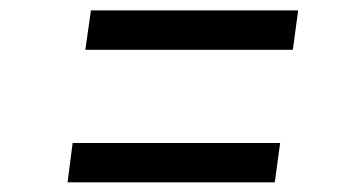

<svg xmlns="http://www.w3.org/2000/svg" viewBox="-20 -498 709 378"><path d="M159 -477.5H567L556.5 -400H148ZM123 -216.5H531.5L521 -139H113Z"/></svg>

Font: Merriweather 60pt Black
Style: Italic
Weight: 900
Italic angle: -7.8°
Version: Version 2.101